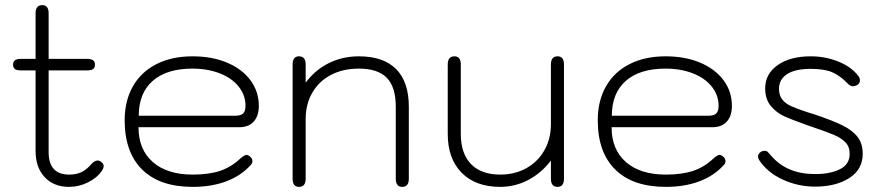

<svg xmlns="http://www.w3.org/2000/svg" viewBox="-20 -720 3441 750"><path d="M385 -71Q385 -63 378 -53Q359 -25 323.5 -7.5Q288 10 250 10Q190 10 154.5 -28Q119 -66 119 -130V-445H61Q45 -445 38 -450.5Q31 -456 31 -468Q31 -490 61 -490H119V-668Q119 -700 145 -700Q170 -700 170 -668V-490H321Q351 -490 351 -468Q351 -456 344 -450.5Q337 -445 321 -445H170V-126Q170 -38 250 -38Q278 -38 298 -47.5Q318 -57 338 -80Q350 -93 361 -93Q369 -93 376 -87Q385 -80 385 -71Z M467 -250Q467 -326 499 -382.5Q531 -439 591 -469.5Q651 -500 732 -500Q808 -500 866.5 -475.5Q925 -451 958 -407Q991 -363 991 -306Q991 -267 971 -245Q951 -223 914 -223H521Q521 -136 577 -87Q633 -38 733 -38Q796 -38 839.5 -52.5Q883 -67 919 -101Q935 -115 943 -115Q948 -115 955 -110Q966 -101 966 -91Q966 -82 959 -75Q921 -33 863.5 -11.5Q806 10 733 10Q604 10 535.5 -57.5Q467 -125 467 -250ZM900 -268Q921 -268 930 -277Q939 -286 939 -307Q939 -348 912.5 -381.5Q886 -415 838.5 -433.5Q791 -452 732 -452Q631 -452 576.5 -404Q522 -356 522 -268Z M1123 -22V-468Q1123 -500 1148 -500Q1174 -500 1174 -468V-397Q1211 -447 1264.5 -473.5Q1318 -500 1382 -500Q1478 -500 1527.5 -450Q1577 -400 1577 -303V-22Q1577 10 1551 10Q1526 10 1526 -22V-303Q1526 -380 1491 -416Q1456 -452 1382 -452Q1320 -452 1273 -427.5Q1226 -403 1200 -358Q1174 -313 1174 -255V-22Q1174 10 1148 10Q1123 10 1123 -22Z M1729 -197V-468Q1729 -500 1755 -500Q1780 -500 1780 -468V-197Q1780 -120 1820 -79Q1860 -38 1934 -38Q1991 -38 2036 -63Q2081 -88 2106.5 -133Q2132 -178 2132 -235V-468Q2132 -500 2158 -500Q2183 -500 2183 -468V-22Q2183 10 2158 10Q2132 10 2132 -22V-93Q2095 -44 2043.5 -17Q1992 10 1934 10Q1838 10 1783.5 -45Q1729 -100 1729 -197Z M2315 -250Q2315 -326 2347 -382.5Q2379 -439 2439 -469.5Q2499 -500 2580 -500Q2656 -500 2714.5 -475.5Q2773 -451 2806 -407Q2839 -363 2839 -306Q2839 -267 2819 -245Q2799 -223 2762 -223H2369Q2369 -136 2425 -87Q2481 -38 2581 -38Q2644 -38 2687.5 -52.5Q2731 -67 2767 -101Q2783 -115 2791 -115Q2796 -115 2803 -110Q2814 -101 2814 -91Q2814 -82 2807 -75Q2769 -33 2711.5 -11.5Q2654 10 2581 10Q2452 10 2383.5 -57.5Q2315 -125 2315 -250ZM2748 -268Q2769 -268 2778 -277Q2787 -286 2787 -307Q2787 -348 2760.5 -381.5Q2734 -415 2686.5 -433.5Q2639 -452 2580 -452Q2479 -452 2424.5 -404Q2370 -356 2370 -268Z M2946 -94Q2941 -102 2941 -108Q2941 -117 2948.5 -124Q2956 -131 2968 -131Q2974 -131 2978 -127.5Q2982 -124 2985.5 -119.5Q2989 -115 2993 -111Q3054 -40 3164 -40Q3223 -40 3261 -59Q3299 -78 3299 -119Q3299 -147 3282.5 -164Q3266 -181 3238 -193Q3210 -205 3136 -230Q3074 -252 3044 -265.5Q3014 -279 2991.5 -305.5Q2969 -332 2969 -375Q2969 -431 3017.5 -465.5Q3066 -500 3147 -500Q3205 -500 3256 -479Q3307 -458 3333 -423Q3339 -416 3339 -406Q3339 -393 3327 -387Q3317 -383 3312 -383Q3301 -383 3290 -395Q3262 -424 3231.5 -437.5Q3201 -451 3147 -451Q3086 -451 3054.5 -430.5Q3023 -410 3023 -373Q3023 -347 3036 -331Q3049 -315 3070 -305.5Q3091 -296 3133 -282L3159 -274Q3231 -250 3270.5 -230.5Q3310 -211 3330 -185Q3350 -159 3350 -119Q3350 -58 3297.5 -24.5Q3245 9 3164 9Q3097 9 3037.5 -18.5Q2978 -46 2946 -94Z"/></svg>

Font: Kodchasan ExtraLight
Style: Regular
Weight: 275
Version: Version 1.000; ttfautohint (v1.6)